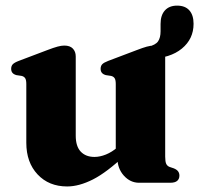

<svg xmlns="http://www.w3.org/2000/svg" viewBox="-20 -653 712 686"><path d="M671.6 -567.9Q671.6 -513.8 629.8 -479.4Q588 -444.9 513.9 -443Q505.3 -442.6 495.6 -445.6Q485.9 -448.6 483.1 -458.9Q481.1 -467.4 486 -474Q491 -480.6 509.1 -485.9Q535.8 -492.3 544.7 -505.2Q553.7 -518.2 553.7 -541.4V-567.7Q553.7 -598.7 569.2 -615.8Q584.7 -632.9 612.7 -632.9Q641.7 -632.9 656.6 -615.9Q671.6 -599 671.6 -567.9ZM399.6 -88V-103L393.6 -103.9V-352.9Q393.6 -367.4 389.5 -373.6Q385.4 -379.8 376.8 -381.8L358.2 -384.6Q348.3 -387.4 343.9 -393Q339.5 -398.5 339.5 -407.1Q339.5 -417.3 345.2 -423.4Q351 -429.5 366.8 -435.5L468.2 -473.9Q490.5 -482.5 504.3 -486.3Q518.2 -490.2 530.9 -490.2Q550.2 -490.2 560.2 -479.3Q570.2 -468.5 570.2 -451.4V-93.3Q570.2 -75.4 573.9 -67.6Q577.6 -59.8 585.9 -56.6L600.7 -51.6Q611.4 -47.4 616.2 -40.9Q621 -34.5 621 -25.6Q621 -13.7 613.1 -6.8Q605.2 0 587.9 0H477.1Q445.5 0 422.5 -25.5Q399.6 -51.1 399.6 -88ZM74 -142.8V-352.9Q74 -367.4 69.9 -373.6Q65.8 -379.8 57.2 -381.8L38.6 -384.6Q28.7 -387.4 24.3 -393Q19.9 -398.5 19.9 -407.1Q19.9 -417.3 25.7 -423.4Q31.4 -429.5 47.2 -435.5L148.6 -473.9Q172.1 -482.9 185.7 -486.5Q199.4 -490.2 209.7 -490.2Q230.2 -490.2 240.4 -479.3Q250.6 -468.5 250.6 -451.4V-168.2Q250.6 -130.2 268.5 -111.2Q286.5 -92.3 317.6 -92.3Q336.9 -92.3 358.4 -100.9Q380 -109.6 400.3 -127.2L419.2 -143.7L445.8 -115.7L428.5 -100Q361.6 -37 312.1 -11.9Q262.5 13.2 219.9 13.2Q154.6 13.2 114.3 -29.8Q74 -72.8 74 -142.8Z"/></svg>

Font: Fraunces
Style: Regular
Weight: 900
Version: Version 1.000;[b76b70a41]